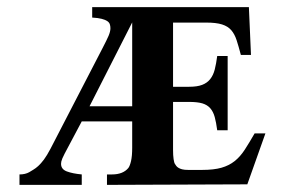

<svg xmlns="http://www.w3.org/2000/svg" viewBox="-20 -519 796 539"><path d="M674.3 -1.5 280.3 0V-29.3H294.4Q325.2 -29.3 340.3 -47.4Q344.7 -53.2 347.9 -67.1Q351.1 -81.1 351.1 -104V-178.2H209.5L171.9 -107.4Q165.5 -95.7 161.4 -87.6Q157.2 -79.6 155 -74.2Q152.8 -68.8 152.1 -65.4Q151.4 -62 151.4 -59.1Q151.4 -43.9 167.5 -37.8Q183.6 -31.7 209.5 -29.3V0H34.7V-29.3Q50.8 -29.3 62 -35.6Q67.4 -39.1 73.7 -42.7Q80.1 -46.4 87.4 -53Q94.7 -59.6 103.3 -71Q111.8 -82.5 121.6 -101.1L268.1 -384.3Q279.3 -405.8 284.7 -418.2Q290 -430.7 290 -439.5Q290 -445.8 288.3 -450.9Q286.6 -456.1 281.2 -459.7Q275.9 -463.4 265.6 -466.1Q255.4 -468.8 238.8 -469.7V-499H678.7L684.6 -364.7H656.2Q649.9 -388.7 644.3 -406Q638.7 -423.3 629.2 -434.3Q619.6 -445.3 603.3 -450.4Q586.9 -455.6 559.1 -455.6H465.8V-275.4H510.7Q533.7 -275.4 547.6 -280.8Q561.5 -286.1 570.1 -296.9Q578.6 -307.6 582.8 -323.7Q586.9 -339.8 589.8 -361.8H619.1V-153.3H589.8Q586.9 -175.3 582.8 -190.4Q578.6 -205.6 570.3 -215.1Q562 -224.6 548.1 -228.8Q534.2 -232.9 510.7 -232.9H465.8V-97.7Q465.8 -83 467.3 -72.5Q468.8 -62 471.2 -58.6Q472.7 -56.2 474.9 -53.2Q477.1 -50.3 481 -47.9Q484.9 -45.4 491.2 -43.7Q497.6 -42 508.3 -42H547.4Q580.1 -42 601.6 -48.1Q623 -54.2 638.7 -66.7Q654.3 -79.1 667 -98.6Q679.7 -118.2 694.8 -144.5H725.1ZM351.1 -456.1 231.4 -220.7H351.1Z"/></svg>

Font: Scheherazade
Style: Bold
Weight: 700
Version: Version 2.100 (build 932/914)